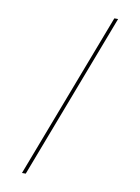

<svg xmlns="http://www.w3.org/2000/svg" viewBox="-102 -891 805 1102"><g transform="rotate(10 300.0 -340.0)"><path d="M105 143 473 -823H495L127 143Z"/></g></svg>

Font: Iosevka Etoile Thin
Style: Regular
Weight: 100
Designer: Belleve Invis
Foundry: Belleve Invis
Version: Version 22.1.2; ttfautohint (v1.8.4)